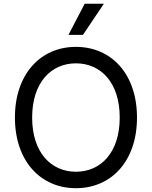

<svg xmlns="http://www.w3.org/2000/svg" viewBox="-20 -985 803 1015"><path d="M704.2 -363.6C704.2 -594.5 568.2 -737.2 381.4 -737.2C195 -737.2 58.9 -594.5 58.9 -363.6C58.9 -132.8 195 9.9 381.4 9.9C568.2 9.9 704.2 -132.8 704.2 -363.6ZM149.9 -363.6C149.9 -549.7 251.1 -650.2 381.4 -650.2C512.1 -650.2 612.9 -549.7 612.9 -363.6C612.9 -177.6 512.1 -77.1 381.4 -77.1C251.1 -77.1 149.9 -177.6 149.9 -363.6ZM342 -800.8H418.7L529.1 -965.2H427.6Z"/></svg>

Font: Margiela Sans Text
Style: Regular
Weight: 400
Designer: Stefan Endress, Andreas Faust
Version: Version 1.100;FEAKit 1.0